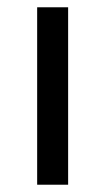

<svg xmlns="http://www.w3.org/2000/svg" viewBox="-20 -507 289 527"><path d="M167 0H82V-487H167Z"/></svg>

Font: Exo 2.0
Style: Regular
Weight: 400
Designer: Natanael Gama
Version: Version 1.001;PS 001.001;hotconv 1.0.70;makeotf.lib2.5.58329